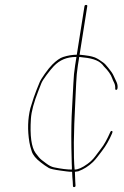

<svg xmlns="http://www.w3.org/2000/svg" viewBox="-20 -690 502 779"><path d="M329.2 -670C325.5 -670 323.4 -668.3 322.8 -665L291.6 -468C274.7 -468 254.8 -464.9 235.9 -458.7C223.2 -454.5 208.6 -444.3 192.2 -428C183.5 -419.3 173.4 -406.8 161.8 -390.5C150.2 -374.2 143 -362.2 140.1 -354.5C137.2 -346.8 133.1 -336.7 127.8 -324C121.8 -309.7 113.6 -285.4 103.2 -251C92.5 -208 91.2 -161.8 99.3 -112.5C101 -102.2 104.2 -89.8 109 -75.3C113.8 -60.8 125.7 -46.2 144.9 -31.5C150.6 -27.2 156 -23.2 161 -19.5C166.1 -15.8 171.9 -12.1 178.2 -8.4C185 -4.7 200.9 -1.2 224.7 2L250.4 5.5C257.7 6.5 265.1 7 272.6 7C273.2 24.3 274 37.7 275.1 47L276 65C276.3 68.3 278.3 69.7 282 69C285.1 68.3 286.5 66.3 286.4 63L285.3 45C285.1 36.3 284.6 23.7 283.9 7C288.2 6.3 292.8 5.7 297.6 5C320 -3.4 339.8 -15.9 357 -32.5C362.9 -38.2 369 -45.2 375.4 -53.5C381.7 -61.8 387.6 -69.5 393 -76.5C398.4 -83.5 402.7 -89.5 405.9 -94.5C409 -99.5 412.3 -105 416 -111C419.6 -117 422.9 -123.2 425.9 -129.5C428.9 -135.8 431.7 -142 434.4 -148C437 -154 437.1 -157.5 434.5 -158.5C432 -159.5 429.8 -158.3 427.9 -155C420.5 -138.2 413.8 -124.7 408 -114.5C404.8 -108.8 401.6 -103.7 398.6 -99C395.5 -94.3 391.2 -88.5 385.8 -81.5C380.4 -74.5 373.6 -65.5 365.5 -54.6C357.4 -43.7 347 -33.6 334.3 -24.5C313.4 -9.5 296.9 -2 282.8 -2C277.7 -57.7 278.6 -148.7 285.4 -275C287 -303 288.2 -329.2 289.1 -353.5C290.1 -377.8 292.3 -401.3 295.9 -424L301.5 -459C307.2 -458.3 312.5 -457.7 317.4 -457C362.7 -452.9 387.6 -440.9 401.1 -421C418.7 -403.5 430.1 -387.2 435.3 -372C437.1 -366.7 439.7 -360.8 443.1 -354.3C446.5 -347.8 448 -339.4 447.5 -329C447.7 -326.3 449.4 -325.2 452.4 -325.5C455.5 -325.8 457.1 -329.7 457.2 -337.1C457.3 -344.5 455.6 -351.6 452.2 -358.5C448.6 -365.5 444.9 -373.4 441.1 -382.3C437.3 -391.2 430 -402.1 419.1 -415L408.4 -427.7C404.6 -432.2 395.8 -438.9 381.8 -448C376.7 -451.3 371 -454.3 364.8 -457C357 -459.7 349.6 -461.7 342.7 -463C335.8 -464.3 328.9 -465.3 321.9 -466C315 -466.7 308.6 -467.3 302.9 -468L334.1 -665C334.6 -668.3 333 -670 329.2 -670ZM271.6 -2C252.1 -2 227.8 -5 198.8 -11.1C188.8 -13.2 178.2 -18.7 166.8 -27.5C162.1 -31.2 156.3 -35.5 149.5 -40.6C142.7 -45.7 134.3 -55.1 124.4 -69C107.4 -92.7 101 -139.1 105.4 -208C107.2 -237.1 117.4 -275.1 136 -322C141 -334.7 144.9 -344.7 147.7 -352C150.5 -359.3 157.7 -370.7 169.1 -386C180.5 -401.3 190.2 -413.2 198.2 -421.5C222.2 -446.5 250.5 -459 290.2 -459L284.7 -424C281.1 -401.3 278.8 -377.7 277.8 -353C276.8 -328.3 275 -294.4 272.4 -251.3C269.7 -208.2 268.8 -155.1 269.6 -92C269.9 -62.7 270.5 -41 271.1 -27C271.8 -13 272 -4.7 271.6 -2Z"/></svg>

Font: Proton
Style: LitExtIt
Weight: 500
Version: Version 1.017